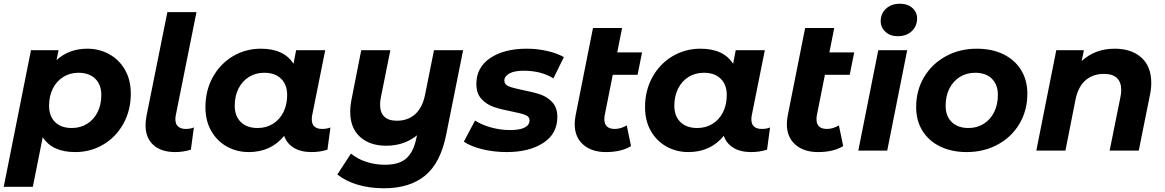

<svg xmlns="http://www.w3.org/2000/svg" viewBox="-40 -807 6246 1029"><path d="M661 -305Q661 -216 621.5 -144.5Q582 -73 514 -32.5Q446 8 363 8Q240 8 189 -72L136 194H-20L126 -538H274L263 -485Q330 -546 428 -546Q491 -546 544.5 -517Q598 -488 629.5 -433.5Q661 -379 661 -305ZM503 -298Q503 -353 470.5 -385Q438 -417 380 -417Q335 -417 299 -394.5Q263 -372 243 -332Q223 -292 223 -240Q223 -185 255 -153Q287 -121 345 -121Q391 -121 427 -143.5Q463 -166 483 -206Q503 -246 503 -298Z M740 -136Q740 -157 745 -185L857 -742H1013L902 -189Q900 -181 900 -167Q900 -142 914.5 -129Q929 -116 955 -116Q981 -116 999 -124L983 -5Q943 8 899 8Q824 8 782 -30Q740 -68 740 -136Z M1731 -124 1715 -5Q1675 8 1630 8Q1572 8 1534.5 -15Q1497 -38 1483 -79Q1412 8 1293 8Q1230 8 1177 -21Q1124 -50 1092.5 -104.5Q1061 -159 1061 -233Q1061 -322 1100.5 -393.5Q1140 -465 1208 -505.5Q1276 -546 1358 -546Q1482 -546 1533 -465L1547 -538H1703L1633 -189Q1631 -181 1631 -167Q1631 -141 1645.5 -128.5Q1660 -116 1686 -116Q1713 -116 1731 -124ZM1499 -298Q1499 -353 1466.5 -385Q1434 -417 1376 -417Q1330 -417 1294 -394.5Q1258 -372 1238 -332Q1218 -292 1218 -240Q1218 -185 1250.5 -153Q1283 -121 1341 -121Q1387 -121 1423 -143.5Q1459 -166 1479 -206Q1499 -246 1499 -298Z M2442 -538 2351 -84Q2321 66 2238.5 134Q2156 202 2018 202Q1941 202 1877 183Q1813 164 1768 128L1841 16Q1874 44 1922 60Q1970 76 2023 76Q2099 76 2137.5 42Q2176 8 2191 -65L2195 -82Q2126 -26 2030 -26Q1942 -26 1889.5 -73.5Q1837 -121 1837 -208Q1837 -240 1844 -274L1896 -538H2052L2001 -284Q1997 -265 1997 -246Q1997 -204 2019.5 -182Q2042 -160 2087 -160Q2146 -160 2185 -195Q2224 -230 2238 -299L2286 -538Z M2446 -48 2506 -161Q2541 -138 2591.5 -124Q2642 -110 2693 -110Q2746 -110 2772 -123.5Q2798 -137 2798 -162Q2798 -182 2775 -191Q2752 -200 2701 -210Q2643 -221 2605.5 -234Q2568 -247 2540.5 -276.5Q2513 -306 2513 -357Q2513 -446 2587.5 -496Q2662 -546 2783 -546Q2839 -546 2892 -534Q2945 -522 2982 -501L2926 -387Q2860 -428 2767 -428Q2716 -428 2689.5 -413Q2663 -398 2663 -375Q2663 -354 2686 -344.5Q2709 -335 2763 -324Q2820 -313 2856.5 -300.5Q2893 -288 2920 -259Q2947 -230 2947 -180Q2947 -90 2871.5 -41Q2796 8 2676 8Q2606 8 2543.5 -7.5Q2481 -23 2446 -48Z M3201 -190Q3199 -182 3199 -168Q3199 -116 3255 -116Q3287 -116 3319 -135L3342 -24Q3290 8 3207 8Q3131 8 3085.5 -32Q3040 -72 3040 -142Q3040 -162 3045 -189L3138 -657H3294L3268 -526H3401L3377 -406H3244Z M4087 -124 4071 -5Q4031 8 3986 8Q3928 8 3890.5 -15Q3853 -38 3839 -79Q3768 8 3649 8Q3586 8 3533 -21Q3480 -50 3448.5 -104.5Q3417 -159 3417 -233Q3417 -322 3456.5 -393.5Q3496 -465 3564 -505.5Q3632 -546 3714 -546Q3838 -546 3889 -465L3903 -538H4059L3989 -189Q3987 -181 3987 -167Q3987 -141 4001.5 -128.5Q4016 -116 4042 -116Q4069 -116 4087 -124ZM3855 -298Q3855 -353 3822.5 -385Q3790 -417 3732 -417Q3686 -417 3650 -394.5Q3614 -372 3594 -332Q3574 -292 3574 -240Q3574 -185 3606.5 -153Q3639 -121 3697 -121Q3743 -121 3779 -143.5Q3815 -166 3835 -206Q3855 -246 3855 -298Z M4338 -190Q4336 -182 4336 -168Q4336 -116 4392 -116Q4424 -116 4456 -135L4479 -24Q4427 8 4344 8Q4268 8 4222.5 -32Q4177 -72 4177 -142Q4177 -162 4182 -189L4275 -657H4431L4405 -526H4538L4514 -406H4381Z M4667 -538H4822L4715 0H4560ZM4680 -694Q4680 -734 4708.5 -760.5Q4737 -787 4783 -787Q4824 -787 4849.5 -764.5Q4875 -742 4875 -709Q4875 -666 4846 -639.5Q4817 -613 4771 -613Q4731 -613 4705.5 -636.5Q4680 -660 4680 -694Z M4870 -233Q4870 -322 4912 -393Q4954 -464 5028 -505Q5102 -546 5195 -546Q5277 -546 5338 -516Q5399 -486 5432.5 -431.5Q5466 -377 5466 -305Q5466 -216 5424.5 -145Q5383 -74 5308.5 -33Q5234 8 5141 8Q5060 8 4998.5 -22Q4937 -52 4903.5 -106.5Q4870 -161 4870 -233ZM5308 -298Q5308 -353 5276 -385Q5244 -417 5186 -417Q5140 -417 5104 -394.5Q5068 -372 5048 -332Q5028 -292 5028 -240Q5028 -185 5060.5 -153Q5093 -121 5151 -121Q5196 -121 5232 -143.5Q5268 -166 5288 -206Q5308 -246 5308 -298Z M6130 -363Q6130 -330 6123 -298L6063 0H5907L5965 -288Q5969 -305 5969 -325Q5969 -367 5946 -389Q5923 -411 5877 -411Q5817 -411 5777.5 -376.5Q5738 -342 5724 -273L5670 0H5514L5621 -538H5769L5757 -480Q5829 -546 5934 -546Q6024 -546 6077 -498.5Q6130 -451 6130 -363Z"/></svg>

Font: Montserrat Alternates
Style: Bold Italic
Weight: 700
Italic angle: -11.3°
Designer: Julieta Ulanovsky
Foundry: Julieta Ulanovsky
Version: Version 7.200